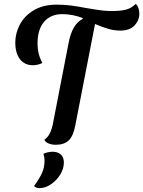

<svg xmlns="http://www.w3.org/2000/svg" viewBox="-20 -727 740 992"><path d="M700 -657Q700 -622 675 -595.5Q650 -569 602 -569Q571 -569 541 -577.5Q511 -586 471 -603L369 -79Q359 -25 335.5 -2Q312 21 268 21Q247 21 230.5 14Q214 7 209 -5Q227 -17 238 -39Q249 -61 256 -101L334 -503Q343 -552 361 -583.5Q379 -615 408 -630L407 -634Q354 -654 302 -654Q242 -654 208 -614.5Q174 -575 174 -503Q174 -446 199 -402Q189 -396 175 -393Q161 -390 150 -390Q107 -390 83 -421.5Q59 -453 59 -507Q59 -555 82.5 -600Q106 -645 154.5 -674Q203 -703 273 -703Q311 -703 346.5 -698.5Q382 -694 428 -685Q437 -684 478.5 -677Q520 -670 558 -670Q602 -670 630 -677Q658 -684 682 -707Q690 -699 695 -685.5Q700 -672 700 -657ZM156 234Q183 197 196.5 168Q210 139 210 105Q210 84 204 68Q213 63 226.5 60Q240 57 252 57Q278 57 294 71Q310 85 310 113Q310 144 291.5 174.5Q273 205 243.5 225Q214 245 184 245Q166 245 156 234Z"/></svg>

Font: Sansita SW
Style: Italic
Weight: 400
Italic angle: -11°
Designer: Pablo Cosgaya
Foundry: Omnibus-Type
Version: Version 1.000